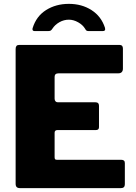

<svg xmlns="http://www.w3.org/2000/svg" viewBox="-20 -975 703 995"><path d="M78 -742H601Q617 -742 617 -723V-619Q617 -608 611 -601.5Q605 -595 593 -595H284Q263 -595 263 -577V-464Q263 -455 267.5 -450Q272 -445 279 -445H474Q493 -445 493 -427V-316Q493 -301 477 -301H278Q263 -301 263 -287V-160Q263 -153 265.5 -150Q268 -147 274 -147H607Q617 -147 622 -143Q627 -139 627 -130V-20Q627 0 606 0H85Q72 0 66.5 -5.5Q61 -11 61 -23V-721Q61 -742 78 -742ZM439 -814Q433 -814 429 -816Q425 -818 421 -826Q409 -846 385 -859.5Q361 -873 337 -873Q311 -873 288 -860Q265 -847 252 -827Q247 -819 242.5 -816.5Q238 -814 230 -814H159Q152 -814 149.5 -818.5Q147 -823 149 -829Q168 -891 219 -923Q270 -955 337 -955Q404 -955 454.5 -922.5Q505 -890 524 -831Q525 -828 525 -823Q525 -814 512 -814Z"/></svg>

Font: Libre Franklin ExtraBold
Style: Regular
Weight: 800
Designer: Pablo Impallari, Rodrigo Fuenzalida
Foundry: Impallari Type
Version: Version 1.002; ttfautohint (v1.5)